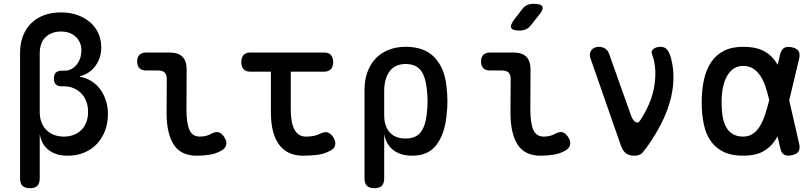

<svg xmlns="http://www.w3.org/2000/svg" viewBox="-20 -805 4240 1005"><path d="M137 180Q110 180 97.5 167.5Q85 155 85 128V-526Q85 -578 100.5 -617.5Q116 -657 144.5 -684.5Q173 -712 212 -726Q251 -740 299 -740Q346 -740 384.5 -726.5Q423 -713 451 -689Q479 -665 494.5 -631.5Q510 -598 510 -557Q510 -501 479 -459.5Q448 -418 398 -406V-403Q430 -398 457.5 -381Q485 -364 504 -338.5Q523 -313 534 -279.5Q545 -246 545 -209Q545 -160 529.5 -120Q514 -80 486.5 -51Q459 -22 420 -6Q381 10 334 10Q273 10 235 -19.5Q197 -49 188 -103V128Q188 155 175.5 167.5Q163 180 137 180ZM304 -435H321Q337 -435 352.5 -443Q368 -451 380 -465Q392 -479 399 -499Q406 -519 406 -542Q406 -584 377 -612Q348 -640 299 -640Q249 -640 218.5 -610.5Q188 -581 188 -526V-219Q188 -159 223 -124.5Q258 -90 315 -90Q343 -90 366 -99Q389 -108 406 -125Q423 -142 432 -166Q441 -190 441 -219Q441 -249 432 -273.5Q423 -298 406 -315.5Q389 -333 366.5 -343Q344 -353 317 -353H304Q283 -353 272.5 -363Q262 -373 262 -394Q262 -415 272.5 -425Q283 -435 304 -435Z M956 -234Q956 -161 971.5 -125.5Q987 -90 1026 -90Q1042 -90 1057.5 -93.5Q1073 -97 1088 -106Q1111 -118 1127.5 -111.5Q1144 -105 1156 -84Q1169 -62 1163.5 -44.5Q1158 -27 1138 -16Q1111 -1 1079 4.5Q1047 10 1009 10Q971 10 941.5 -3Q912 -16 892.5 -43.5Q873 -71 862.5 -113.5Q852 -156 852 -215L853 -392Q853 -414 842 -425Q831 -436 809 -436H745Q722 -436 710 -448Q698 -460 698 -483Q698 -506 710 -518Q722 -530 745 -530H868Q913 -530 935 -508Q957 -486 957 -441Z M1677 -530Q1701 -530 1712.5 -516.5Q1724 -503 1724 -480Q1724 -457 1712.5 -443.5Q1701 -430 1677 -430H1502V-234Q1502 -161 1522 -125.5Q1542 -90 1582 -90Q1601 -90 1619 -93Q1637 -96 1658 -106Q1680 -117 1697 -111Q1714 -105 1726 -84Q1739 -62 1734 -44Q1729 -26 1708 -16Q1677 1 1641.5 5.5Q1606 10 1565 10Q1527 10 1496 -3.5Q1465 -17 1443 -45Q1421 -73 1409.5 -116Q1398 -159 1398 -218V-430H1289Q1266 -430 1254.5 -443.5Q1243 -457 1243 -480Q1243 -503 1254.5 -516.5Q1266 -530 1290 -530Z M1939 180Q1913 180 1900.5 167.5Q1888 155 1888 128V-334Q1888 -385 1903 -427Q1918 -469 1946 -498.5Q1974 -528 2014 -544Q2054 -560 2103 -560Q2202 -560 2254.5 -504.5Q2307 -449 2317 -354Q2322 -315 2322 -275.5Q2322 -236 2317 -197Q2307 -102 2264 -46Q2221 10 2138 10Q2076 10 2037.5 -20.5Q1999 -51 1991 -105V128Q1991 155 1978.5 167.5Q1966 180 1939 180ZM2102 -80Q2156 -80 2181 -111.5Q2206 -143 2213 -202Q2218 -239 2218 -275.5Q2218 -312 2213 -348Q2206 -407 2181 -438.5Q2156 -470 2102 -470Q2076 -470 2055 -460.5Q2034 -451 2020 -432.5Q2006 -414 1998.5 -388Q1991 -362 1991 -328V-202Q1991 -144 2020 -112Q2049 -80 2102 -80Z M2756 -234Q2756 -161 2771.5 -125.5Q2787 -90 2826 -90Q2842 -90 2857.5 -93.5Q2873 -97 2888 -106Q2911 -118 2927.5 -111.5Q2944 -105 2956 -84Q2969 -62 2963.5 -44.5Q2958 -27 2938 -16Q2911 -1 2879 4.5Q2847 10 2809 10Q2771 10 2741.5 -3Q2712 -16 2692.5 -43.5Q2673 -71 2662.5 -113.5Q2652 -156 2652 -215L2653 -392Q2653 -414 2642 -425Q2631 -436 2609 -436H2545Q2522 -436 2510 -448Q2498 -460 2498 -483Q2498 -506 2510 -518Q2522 -530 2545 -530H2668Q2713 -530 2735 -508Q2757 -486 2757 -441ZM2759 -673Q2747 -658 2732.5 -651.5Q2718 -645 2700 -645Q2663 -645 2656 -658.5Q2649 -672 2671 -702L2712 -755Q2724 -772 2739 -778.5Q2754 -785 2774 -785Q2812 -785 2819 -770.5Q2826 -756 2802 -727Z M3230 -43 3070 -502Q3066 -514 3068 -524.5Q3070 -535 3076 -543Q3082 -551 3092 -555.5Q3102 -560 3114 -560Q3134 -560 3148.5 -550Q3163 -540 3169 -521L3284 -198Q3293 -174 3306.5 -166.5Q3320 -159 3329 -172Q3356 -212 3375.5 -256.5Q3395 -301 3403.5 -346.5Q3412 -392 3410 -436.5Q3408 -481 3393 -521Q3389 -531 3392 -538Q3395 -545 3402 -550Q3409 -555 3418.5 -557.5Q3428 -560 3438 -560Q3461 -560 3473.5 -543Q3486 -526 3492 -502Q3507 -446 3505 -388Q3503 -330 3486.5 -272Q3470 -214 3440.5 -156.5Q3411 -99 3371 -42Q3355 -20 3342 -5Q3329 10 3300 10Q3272 10 3255.5 -3.5Q3239 -17 3230 -43Z M4163 -53Q4169 -27 4160 -12.5Q4151 2 4125 7.5Q4099 13 4084 4Q4069 -5 4064 -31L4050 -91Q4042 -77 4034 -66Q4009 -30 3970 -10Q3931 10 3870 10Q3809 10 3767.5 -10Q3726 -30 3700.5 -66.5Q3675 -103 3664 -154.5Q3653 -206 3653 -270Q3653 -334 3664.5 -387Q3676 -440 3701.5 -478.5Q3727 -517 3768.5 -538.5Q3810 -560 3870 -560Q3931 -560 3970 -542Q4009 -524 4034 -491Q4043 -479 4051 -466L4063 -519Q4069 -545 4084 -554Q4099 -563 4125 -557.5Q4151 -552 4160 -537.5Q4169 -523 4163 -497L4111 -280ZM4006 -283Q3997 -323 3985.5 -355.5Q3974 -388 3958 -411Q3942 -434 3920.5 -447Q3899 -460 3870 -460Q3841 -460 3820 -445.5Q3799 -431 3785 -406Q3771 -381 3764 -346Q3757 -311 3757 -270Q3757 -229 3762.5 -196Q3768 -163 3781 -139.5Q3794 -116 3816 -103Q3838 -90 3870 -90Q3899 -90 3920.5 -104.5Q3942 -119 3957.5 -144.5Q3973 -170 3984.5 -204.5Q3996 -239 4006 -279Z"/></svg>

Font: Maple Mono Normal NL Medium
Style: Regular
Weight: 500
Monospace: yes
Designer: subframe7536
Version: Version 7.000